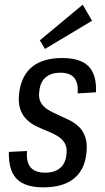

<svg xmlns="http://www.w3.org/2000/svg" viewBox="-20 -797 449 824"><path d="M166 7Q86 7 51 -30Q16 -67 18 -145L96 -149Q92 -101 111.5 -78.5Q131 -56 174 -56Q214 -56 237.5 -75.5Q261 -95 265 -132Q269 -162 259 -180.5Q249 -199 229.5 -211.5Q210 -224 185.5 -233.5Q161 -243 137 -254.5Q113 -266 94 -284.5Q75 -303 66 -331.5Q57 -360 63 -404Q74 -476 120 -512Q166 -548 247 -548Q325 -548 360 -512.5Q395 -477 392 -401L313 -396Q317 -441 298.5 -463Q280 -485 239 -485Q200 -485 176.5 -465.5Q153 -446 149 -408Q144 -378 154.5 -358.5Q165 -339 184.5 -327Q204 -315 228 -304.5Q252 -294 276.5 -282Q301 -270 319.5 -252Q338 -234 347 -205.5Q356 -177 350 -133Q341 -64 294.5 -28.5Q248 7 166 7ZM375 -708 173 -587 151 -624 335 -777Z"/></svg>

Font: Pathway Extreme Condensed
Style: Italic
Weight: 400
Width: 3
Italic angle: -8°
Version: Version 1.001;gftools[0.9.26]